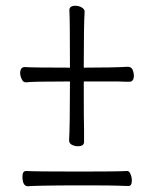

<svg xmlns="http://www.w3.org/2000/svg" viewBox="-20 -711 540 667"><path d="M250 -203Q238 -203 228 -209Q220 -214 220 -224Q223 -269 223 -423V-428H218Q90 -428 71 -425Q60 -425 56 -435Q50 -447 50 -458Q51 -478 66 -478Q95 -476 218 -476H223V-481Q223 -645 221 -676Q221 -691 242 -691Q254 -691 264 -685Q274 -679 274 -671Q271 -625 271 -481V-476H276Q372 -476 424 -479Q435 -479 440 -470Q445 -459 445 -448Q445 -427 429 -427Q409 -427 391 -428H276H271V-423Q271 -279 272 -260Q272 -253 272 -239Q272 -225 272 -218Q272 -203 250 -203ZM76 -64Q58 -65 58 -98Q58 -117 71 -117Q100 -115 260 -115Q389 -115 422 -117Q429 -117 433 -107Q438 -96 438 -84Q438 -65 427 -65Q407 -65 391 -66Q375 -67 259 -67Q177 -67 131 -66Q85 -65 76 -64ZM424 -479Z"/></svg>

Font: LXGW WenKai Mono TC Light
Style: Regular
Weight: 300
Designer: LXGW / Fontworks Inc.
Foundry: LXGW / Fontworks Inc.
Version: Version 1.330